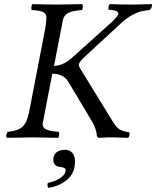

<svg xmlns="http://www.w3.org/2000/svg" viewBox="-20 -667 758 932"><path d="M233.9 -309.1 187 -66.9V-64Q187 -46.4 205.6 -38.1Q224.1 -29.8 266.1 -26.9Q268.1 -22.9 266.8 -12Q265.6 -1 263.2 2Q185.1 0 148.9 0H134.8Q103 0 13.2 2Q5.9 -8.3 17.1 -26.9Q67.9 -31.7 89.6 -52Q111.3 -72.3 121.1 -122.1L198.2 -521Q205.1 -555.7 205.1 -585Q205.1 -601.1 188.2 -608.9Q171.4 -616.7 133.8 -618.2Q130.9 -626.5 132.8 -635.5Q134.8 -644.5 137.2 -647Q203.6 -645 250 -645H272.9Q299.8 -645 379.9 -647Q382.8 -640.1 381.8 -630.6Q380.9 -621.1 377.9 -618.2Q332.5 -615.2 311.3 -604.2Q290 -593.3 285.2 -568.8L242.2 -347.2Q286.1 -348.1 329.1 -386.2L524.9 -562Q554.2 -589.8 554.2 -602.1Q554.2 -617.2 506.8 -620.1Q504.9 -624.5 507.1 -634.5Q509.3 -644.5 512.2 -647Q557.1 -645 623 -645H638.2Q638.7 -645 716.8 -647Q719.2 -640.6 715.6 -630.9Q711.9 -621.1 704.1 -618.2Q679.2 -615.2 663.1 -611.3Q647 -607.4 622.1 -594.2Q597.2 -581.1 571.8 -558.1L392.1 -392.1Q362.8 -365.7 362.8 -353Q362.8 -344.7 370.1 -333L529.8 -73.2Q544.9 -48.8 560.3 -39.1Q575.7 -29.3 606.9 -24.9Q609.9 -18.6 608.2 -10.5Q606.4 -2.4 602.1 2Q537.6 0 530.8 0H502.9Q489.3 0 459 2Q450.2 -1.5 450.2 -7.8Q450.2 -19 444.1 -39.1Q438 -59.1 429.2 -73.2L311 -271Q287.6 -309.1 233.9 -309.1ZM296.9 60.1Q318.4 60.1 331.3 75.4Q344.2 90.8 344.2 117.2Q344.2 171.4 307.9 203.6Q271.5 235.8 214.8 245.1Q208.5 237.3 211.9 221.2Q229.5 217.3 247.1 210.7Q264.6 204.1 281.7 189.9Q298.8 175.8 298.8 159.2Q298.8 151.9 292.7 148.7Q286.6 145.5 277.6 144.3Q268.6 143.1 259.8 140.9Q251 138.7 244.9 130.4Q238.8 122.1 238.8 107.9Q238.8 85.4 253.9 72.8Q269 60.1 296.9 60.1Z"/></svg>

Font: Common Serif
Style: Italic
Weight: 400
Italic angle: -12°
Designer: Philipp H. Poll, Khaled Hosny
Foundry: Stefan Peev, Context Ltd.
Version: Version 1.026